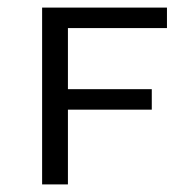

<svg xmlns="http://www.w3.org/2000/svg" viewBox="-20 -486 499 506"><path d="M420 -412H159V-251H380V-197H159V0H91V-466H420Z"/></svg>

Font: EauTestSC
Style: Regular
Weight: 400
Designer: Christian Thalmann (Catharsis Fonts)
Version: Version 0.001;PS 000.001;hotconv 1.0.88;makeotf.lib2.5.64775